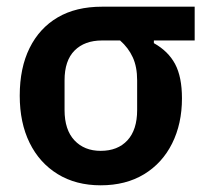

<svg xmlns="http://www.w3.org/2000/svg" viewBox="-20 -542 625 574"><path d="M562 -421H440V-413Q483 -389 503.5 -350.5Q524 -312 524 -248Q524 -172 494.5 -113Q465 -54 410.5 -21Q356 12 281 12Q207 12 152.5 -21.5Q98 -55 68.5 -115Q39 -175 39 -256Q39 -339 68.5 -398.5Q98 -458 152.5 -490Q207 -522 285 -522H562ZM339 -421H285Q233 -421 203 -391Q173 -361 173 -302V-213Q173 -154 202.5 -122.5Q232 -91 281 -91Q332 -91 361 -122.5Q390 -154 390 -213V-302Q390 -342 377 -370.5Q364 -399 339 -421Z"/></svg>

Font: IBM Plex Sans SemiBold
Style: Regular
Weight: 600
Designer: Mike Abbink, Paul van der Laan, Pieter van Rosmalen
Foundry: Bold Monday
Version: Version 3.201